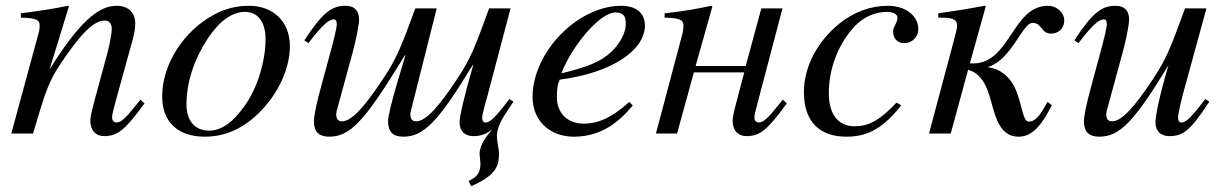

<svg xmlns="http://www.w3.org/2000/svg" viewBox="-20 -461 4228 663"><path d="M465 -117C458 -108 451 -99 444 -91C415 -54 397 -38 383 -38C371 -38 367 -47 367 -56C367 -64 371 -81 381 -117L437 -320C443 -341 447 -362 447 -380C447 -416 425 -441 382 -441C318 -441 251 -381 151 -221L218 -439L214 -441C161 -430 134 -426 52 -415V-400C103 -399 117 -393 117 -373C117 -367 116 -358 115 -353L19 0H94C141 -158 149 -181 194 -248C257 -341 302 -390 342 -390C357 -390 366 -379 366 -361C366 -349 360 -313 352 -282L308 -120C294 -68 292 -55 292 -45C292 -7 314 9 339 9C386 9 411 -11 479 -104Z M897 -326C897 -250 869 -156 823 -93C784 -39 746 -10 702 -10C655 -10 624 -41 624 -101C624 -180 652 -259 698 -329C738 -389 782 -420 826 -420C869 -420 897 -387 897 -326ZM981 -301C981 -389 921 -441 840 -441C799 -441 759 -432 720 -411C615 -355 540 -240 540 -128C540 -41 593 11 687 11C753 11 817 -14 875 -72C941 -137 981 -225 981 -301Z M1739 -119C1688 -52 1672 -38 1656 -38C1649 -38 1645 -44 1645 -55C1645 -67 1659 -114 1664 -133L1743 -432H1669C1620 -298 1606 -260 1559 -189C1497 -95 1451 -42 1417 -42C1402 -42 1397 -52 1397 -67C1397 -71 1399 -80 1400 -83L1488 -432H1414C1365 -298 1350 -260 1303 -189C1241 -95 1195 -42 1161 -42C1146 -42 1141 -52 1141 -67C1141 -71 1143 -80 1144 -83L1198 -281C1210 -324 1220 -378 1220 -393C1220 -424 1204 -441 1174 -441C1127 -441 1096 -421 1031 -322L1045 -312C1096 -379 1117 -394 1133 -394C1140 -394 1143 -388 1143 -377C1143 -365 1132 -322 1126 -299L1091 -170C1072 -101 1064 -61 1064 -42C1064 -5 1082 11 1117 11C1188 11 1238 -43 1357 -236L1378 -270H1380L1351 -173C1333 -111 1320 -61 1320 -42C1320 -5 1338 11 1373 11C1444 11 1494 -42 1612 -236H1614C1584 -133 1567 -60 1567 -39C1567 -8 1585 9 1615 9C1636 9 1657 4 1676 -12L1677 -11C1660 9 1636 40 1636 71C1636 75 1639 96 1639 103C1639 137 1627 150 1598 164L1607 182C1694 144 1703 111 1703 71C1703 48 1696 34 1696 8C1696 -8 1702 -30 1719 -58C1729 -74 1739 -89 1753 -110Z M1919 -209C1953 -298 2049 -418 2106 -418C2134 -418 2141 -403 2141 -379C2141 -348 2122 -312 2091 -282C2054 -247 2006 -229 1920 -208ZM2153 -109C2088 -50 2040 -34 1996 -34C1940 -34 1903 -70 1903 -125C1903 -140 1903 -166 1913 -186C2092 -209 2207 -287 2207 -373C2207 -415 2178 -441 2125 -441C1975 -441 1819 -281 1819 -126C1819 -43 1880 11 1961 11C2044 11 2108 -27 2165 -97Z M2683 -117C2676 -108 2669 -99 2662 -91C2633 -54 2615 -38 2601 -38C2589 -38 2585 -47 2585 -56C2585 -64 2590 -81 2599 -117L2682 -432H2609L2555 -233H2382L2440 -439L2436 -441C2383 -430 2354 -424 2275 -415V-400C2326 -399 2340 -393 2340 -373C2340 -367 2339 -355 2338 -350L2245 0H2318L2376 -211H2550L2526 -120C2512 -68 2510 -55 2510 -45C2510 -7 2532 9 2557 9C2604 9 2629 -11 2697 -104Z M3076 -107C3022 -50 2984 -25 2931 -25C2874 -25 2842 -67 2842 -139C2842 -228 2877 -313 2933 -372C2962 -402 3002 -420 3042 -420C3065 -420 3079 -412 3079 -400C3079 -381 3064 -370 3064 -352C3064 -332 3075 -312 3103 -312C3129 -312 3151 -333 3151 -360C3151 -407 3107 -441 3046 -441C2985 -441 2928 -419 2879 -380C2808 -323 2756 -236 2756 -143C2756 -41 2810 11 2903 11C2978 11 3031 -20 3092 -97Z M3329 -242 3384 -439 3380 -441C3327 -431 3297 -426 3220 -415V-400H3231C3271 -400 3285 -393 3285 -373C3285 -360 3278 -338 3266 -292L3188 0H3263L3323 -220C3378 -205 3393 -146 3407 -94C3422 -40 3441 11 3497 11C3537 11 3571 -15 3612 -98L3597 -109C3592 -100 3587 -91 3582 -83C3564 -52 3548 -41 3533 -41C3509 -41 3510 -110 3481 -165C3463 -199 3430 -225 3393 -228V-230C3475 -257 3510 -382 3546 -382C3578 -382 3575 -345 3609 -345C3633 -345 3655 -360 3655 -392C3655 -414 3632 -441 3599 -441C3475 -441 3469 -242 3340 -242Z M4142 -119C4091 -52 4075 -38 4059 -38C4052 -38 4048 -44 4048 -55C4048 -67 4058 -110 4063 -129L4146 -432H4072C4023 -298 4009 -260 3962 -189C3900 -95 3854 -42 3820 -42C3805 -42 3800 -52 3800 -67C3800 -71 3802 -80 3803 -83L3857 -281C3869 -324 3879 -378 3879 -393C3879 -424 3863 -441 3833 -441C3786 -441 3755 -421 3690 -322L3704 -312C3755 -379 3776 -394 3792 -394C3799 -394 3802 -388 3802 -377C3802 -365 3791 -322 3785 -299L3750 -170C3731 -101 3723 -61 3723 -42C3723 -5 3741 11 3776 11C3847 11 3897 -42 4015 -236C3983 -128 3970 -61 3970 -39C3970 -8 3988 9 4018 9C4066 9 4091 -11 4156 -110Z"/></svg>

Font: XITS
Style: Italic
Weight: 400
Italic angle: -16.33°
Designer: MicroPress Inc., with final additions and corrections provided by Coen Hoffman, Elsevier (retired)
Version: Version 1.302